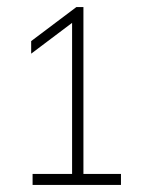

<svg xmlns="http://www.w3.org/2000/svg" viewBox="-20 -454 398 542"><path d="M215.5 37H321.5V68H72V37H183.5V-389.5L68 -302.5V-338L195.5 -434H215.5Z"/></svg>

Font: Encode Sans Semi Condensed Thin
Style: Regular
Weight: 250
Width: 4
Designer: Multiple Designers
Foundry: Impallari Type
Version: Version 2.000